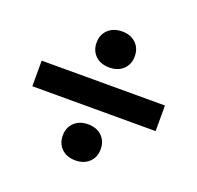

<svg xmlns="http://www.w3.org/2000/svg" viewBox="-101 -644 782 761"><g transform="rotate(20 290.0 -264.0)"><path d="M550 -210H30V-318H550ZM232 -13Q210 -34 210 -68Q210 -102 232 -123Q254 -144 290 -144Q326 -144 348 -123Q370 -102 370 -68Q370 -34 348 -13Q326 8 290 8Q254 8 232 -13ZM291 -384Q254 -384 232 -405Q210 -426 210 -460Q210 -494 232.5 -515Q255 -536 291 -536Q327 -536 349 -515Q371 -494 371 -460Q371 -426 349 -405Q327 -384 291 -384Z"/></g></svg>

Font: Fivo Sans Modern
Style: Regular
Weight: 700
Designer: Alexander Slobzheninov
Foundry: Alexander Slobzheninov
Version: 1.0